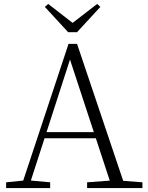

<svg xmlns="http://www.w3.org/2000/svg" viewBox="-20 -952 747 972"><path d="M224 -932 371 -818H324L472 -932L488 -917L370 -789H325L207 -917ZM11 0V-29L109 -39H126L234 -29V0ZM85 0 327 -730H370L616 0H548L324 -682H344L340 -668L124 0ZM192 -252 194 -283H493L495 -252ZM421 0V-29L554 -39H574L701 -29V0Z"/></svg>

Font: Noto Serif HK ExtraLight
Style: Regular
Weight: 200
Designer: Ryoko NISHIZUKA 西塚涼子 (kana & ideographs); Frank Grießhammer (Latin, Greek & Cyrillic); Wenlong ZHANG 张文龙 (bopomofo); San
Foundry: Adobe
Version: Version 2.002-H1;hotconv 1.1.0;makeotfexe 2.6.0